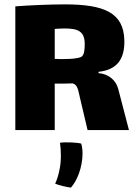

<svg xmlns="http://www.w3.org/2000/svg" viewBox="-20 -594 620 877"><path d="M520 -188C510 -226 478 -256 430 -260V-266C517 -275 550 -327 548 -410C545 -536 456 -574 276 -574C206 -574 117 -570 50 -565V0H230V-212C257 -212 284 -212 312 -213C335 -207 337 -182 346 -144L380 0H569ZM230 -325V-462C247 -463 262 -464 275 -464C336 -464 367 -451 367 -393C367 -369 365 -347 355 -337C341 -323 263 -323 230 -325ZM254 58C257 78 258 98 258 118C258 141 256 163 251 185C247 205 241 225 232 245C251 253 282 260 304 263C319 246 331 224 340 200C351 170 357 137 357 108C357 91 355 75 351 62C337 57 279 54 254 58Z"/></svg>

Font: FilmFarsi Display
Style: Regular
Weight: 400
Designer: Borna Izadpanah
Foundry: Borna Izadpanah
Version: Version 1.000;PS 001.000;hotconv 1.0.88;makeotf.lib2.5.64775